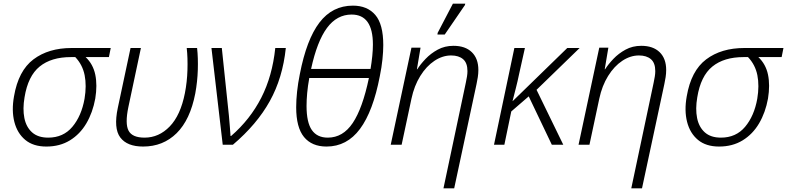

<svg xmlns="http://www.w3.org/2000/svg" viewBox="-20 -796 4329 1056"><path d="M235 10Q163 10 119 -26.5Q75 -63 59 -125.5Q43 -188 57 -266Q81 -407 164 -469.5Q247 -532 374 -532H589L579 -482H451Q492 -443 504 -385.5Q516 -328 504 -254Q490 -177 455 -117.5Q420 -58 364.5 -24Q309 10 235 10ZM245 -39Q328 -39 378 -98.5Q428 -158 445 -253Q457 -325 445.5 -382.5Q434 -440 394 -482H370Q262 -482 198 -430Q134 -378 115 -261Q104 -197 114 -147Q124 -97 156.5 -68Q189 -39 245 -39Z M767 10Q679 10 641.5 -40Q604 -90 628 -203L698 -532H755L686 -207Q667 -116 687 -77.5Q707 -39 775 -39Q854 -39 913.5 -100.5Q973 -162 997 -284Q1009 -345 1011 -411.5Q1013 -478 1007 -532H1064Q1070 -478 1068 -412.5Q1066 -347 1054 -282Q1026 -137 951.5 -63.5Q877 10 767 10Z M1205 0 1143 -532H1200L1239 -160Q1241 -134 1244 -101.5Q1247 -69 1248 -48H1251Q1356 -139 1417 -258.5Q1478 -378 1494 -532H1552Q1535 -368 1464 -240Q1393 -112 1261 0Z M1609 -206Q1609 -246 1614 -292.5Q1619 -339 1629 -388Q1666 -579 1737 -672Q1808 -765 1921 -765Q2000 -765 2044 -714Q2088 -663 2088 -548Q2088 -513 2083.5 -469.5Q2079 -426 2069 -377Q2032 -184 1960 -87Q1888 10 1776 10Q1695 10 1652 -42.5Q1609 -95 1609 -206ZM1691 -417H2018Q2024 -453 2027.5 -487.5Q2031 -522 2031 -551Q2031 -716 1914 -716Q1833 -716 1778.5 -642.5Q1724 -569 1691 -417ZM1666 -213Q1666 -123 1695 -81Q1724 -39 1783 -39Q1866 -39 1920 -119.5Q1974 -200 2009 -367H1681Q1673 -323 1669.5 -284.5Q1666 -246 1666 -213Z M2542 -341Q2546 -360 2548.5 -375.5Q2551 -391 2551 -405Q2551 -450 2527 -470.5Q2503 -491 2461 -491Q2414 -491 2369.5 -461.5Q2325 -432 2291.5 -378Q2258 -324 2243 -253L2189 0H2129L2243 -534H2293L2273 -415H2275Q2292 -442 2320.5 -472Q2349 -502 2387.5 -523Q2426 -544 2474 -544Q2539 -544 2575 -509Q2611 -474 2611 -411Q2611 -392 2608 -372Q2605 -352 2601 -334L2478 240H2419ZM2386 -606 2387 -615 2471 -776H2539L2537 -768L2426 -606Z M2697 0 2809 -532H2867L2836 -393Q2827 -349 2817 -310.5Q2807 -272 2799 -240H2800L3100 -532H3168L2931 -302L3078 0H3015L2888 -266L2792 -183L2754 0Z M3575 -341Q3579 -360 3581.5 -375.5Q3584 -391 3584 -405Q3584 -450 3560 -470.5Q3536 -491 3494 -491Q3447 -491 3402.5 -461.5Q3358 -432 3324.5 -378Q3291 -324 3276 -253L3222 0H3162L3276 -534H3326L3306 -415H3308Q3325 -442 3353.5 -472Q3382 -502 3420.5 -523Q3459 -544 3507 -544Q3572 -544 3608 -509Q3644 -474 3644 -411Q3644 -392 3641 -372Q3638 -352 3634 -334L3511 240H3452Z M3935 10Q3863 10 3819 -26.5Q3775 -63 3759 -125.5Q3743 -188 3757 -266Q3781 -407 3864 -469.5Q3947 -532 4074 -532H4289L4279 -482H4151Q4192 -443 4204 -385.5Q4216 -328 4204 -254Q4190 -177 4155 -117.5Q4120 -58 4064.5 -24Q4009 10 3935 10ZM3945 -39Q4028 -39 4078 -98.5Q4128 -158 4145 -253Q4157 -325 4145.5 -382.5Q4134 -440 4094 -482H4070Q3962 -482 3898 -430Q3834 -378 3815 -261Q3804 -197 3814 -147Q3824 -97 3856.5 -68Q3889 -39 3945 -39Z"/></svg>

Font: Noto Sans Light
Style: Italic
Weight: 300
Italic angle: -12°
Designer: Monotype Design Team
Foundry: Monotype Imaging Inc.
Version: Version 2.013; ttfautohint (v1.8.4.7-5d5b)